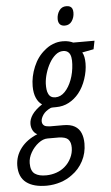

<svg xmlns="http://www.w3.org/2000/svg" viewBox="-128 -777 611 1058"><g transform="rotate(-5 177.0 -248.0)"><path d="M87.9 240.2Q14.2 240.7 -25.9 210Q-65.9 179.2 -65.4 115.2Q-64.5 62 -31.7 19.5Q1 -22.9 59.6 -46.9Q44.4 -54.2 35.6 -70.3Q26.9 -86.4 26.9 -106.4Q26.9 -131.8 44.4 -157.5Q62 -183.1 100.1 -208.5Q80.6 -220.7 68.8 -247.3Q57.1 -273.9 57.1 -312Q57.1 -365.7 79.6 -419.7Q102.1 -473.6 143.6 -506.8Q163.6 -524.4 189.2 -534.7Q214.8 -544.9 242.7 -544.9Q263.2 -544.9 277.6 -541Q292 -537.1 300.8 -532.7H418.5L409.2 -486.3L345.7 -474.1Q352.5 -462.9 355.5 -447.3Q358.4 -431.6 358.4 -413.1Q358.4 -371.6 343.5 -326.9Q328.6 -282.2 302.7 -250Q278.8 -220.7 246.8 -203.6Q214.8 -186.5 175.8 -186.5Q166 -186.5 157.2 -186.3Q148.4 -186 144.5 -184.1Q116.2 -170.9 103 -151.4Q89.8 -131.8 89.8 -115.7Q89.8 -97.7 104.5 -89.4Q109.9 -86.9 117.4 -85.7Q125 -84.5 134.3 -84H207Q246.6 -84 270 -70.1Q293.5 -56.2 303.7 -31.2Q314 -6.3 314 26.4Q314 79.6 290.8 123.3Q267.6 167 229 194.3Q200.2 216.3 163.6 228Q127 239.7 87.9 240.2ZM90.8 183.1Q119.6 182.6 146.2 173.3Q172.9 164.1 193.4 146Q214.8 127.9 228.5 100.3Q242.2 72.8 242.2 43Q242.2 28.8 239 17.3Q235.8 5.9 227.1 -3.4Q220.2 -10.3 207.3 -14.2Q194.3 -18.1 175.3 -18.6H113.3Q88.9 -18.6 63.5 0.7Q38.1 20 21 49.6Q3.9 79.1 3.9 109.4Q3.9 152.3 26.9 168.2Q49.8 184.1 90.8 183.1ZM176.8 -240.7Q206.1 -240.7 229.5 -264.9Q252.9 -289.1 267.8 -328.6Q282.7 -368.2 285.2 -414.6Q286.6 -436 283.7 -452.6Q280.8 -469.2 272 -479Q266.6 -484.9 259 -488Q251.5 -491.2 240.7 -491.2Q218.3 -491.2 199 -475.1Q179.7 -459 164.8 -433.1Q149.9 -407.2 140.9 -377.4Q131.8 -347.7 130.4 -319.8Q129.9 -303.2 131.6 -288.8Q133.3 -274.4 138.2 -264.6Q148.4 -240.7 176.8 -240.7ZM263.2 -629.9Q245.1 -629.9 235.8 -640.1Q226.6 -650.4 226.6 -668.9Q226.6 -694.8 240.5 -715.3Q254.4 -735.8 279.8 -735.8Q292 -735.8 300 -731.9Q308.1 -728 312.3 -719.5Q316.4 -710.9 316.4 -697.8Q316.4 -670.9 302.5 -650.4Q288.6 -629.9 263.2 -629.9Z"/></g></svg>

Font: Open Sans Condensed
Style: Italic
Weight: 400
Width: 3
Italic angle: -12°
Designer: Monotype Design Team
Foundry: Monotype Imaging Inc.
Version: Version 3.000